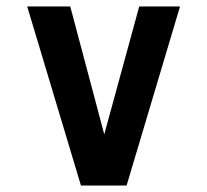

<svg xmlns="http://www.w3.org/2000/svg" viewBox="-20 -573 640 593"><path d="M64 -553H197L302 -158L410 -553H536L371 0H230Z"/></svg>

Font: JuliaMono
Style: Bold
Weight: 700
Monospace: yes
Designer: cormullion
Foundry: corm
Version: Version 0.055; ttfautohint (v1.8.4)